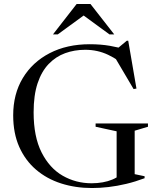

<svg xmlns="http://www.w3.org/2000/svg" viewBox="-20 -938 799 968"><path d="M659 -60 709 -49.5V-39.5Q662.5 -22 616.5 -11Q570.5 0 527 5Q483.5 10 444 10Q360.5 10 288 -13.2Q215.5 -36.5 161.5 -82.8Q107.5 -129 77 -197.5Q46.5 -266 46.5 -356.5Q46.5 -464 95 -544.5Q143.5 -625 230.5 -670Q317.5 -715 432.5 -715Q488 -715 534 -707Q580 -699 617.5 -687L560 -683.5L619 -732.5H626.5L668 -491.5L653.5 -489L543.5 -675.5L624.5 -595Q579 -636 525.5 -661.5Q472 -687 409.5 -687Q355.5 -687 308.2 -669.8Q261 -652.5 225.2 -615.2Q189.5 -578 169.5 -518Q149.5 -458 149.5 -371.5Q149.5 -249 189.5 -169.8Q229.5 -90.5 296 -52.2Q362.5 -14 442 -14Q471 -14 497.8 -18.8Q524.5 -23.5 546.5 -32.8Q568.5 -42 583.5 -54.5L568 -16V-276L462 -299V-315.5H726V-299L659 -279ZM385 -872H418.5L271 -764.5H247L366.5 -918H436L556 -764.5H532Z"/></svg>

Font: Newsreader 60pt
Style: Regular
Weight: 400
Designer: Hugues Gentile
Foundry: Production Type
Version: Version 1.003